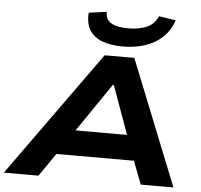

<svg xmlns="http://www.w3.org/2000/svg" viewBox="-89 -1014 1129 1077"><g transform="rotate(5 475.5 -475.0)"><path d="M-28 0 478 -705H645L927 0H743L665 -203L741 -130H206L309 -206L167 0ZM538 -543 320 -224 287 -271H705L658 -227L544 -543ZM573 -763Q507 -763 459 -781Q411 -799 387.5 -836.5Q364 -874 368 -935L469 -949Q467 -905 500.5 -886Q534 -867 595 -867Q656 -867 699 -885Q742 -903 763 -950L858 -935Q838 -876 797 -838Q756 -800 699.5 -781.5Q643 -763 573 -763Z"/></g></svg>

Font: Nunito Sans 7pt Expanded ExtraBold
Style: Italic
Weight: 800
Width: 7
Italic angle: -9°
Designer: Vernon Adams
Foundry: Vernon Adams
Version: Version 3.101;gftools[0.9.27]